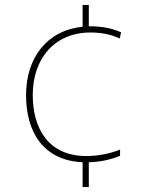

<svg xmlns="http://www.w3.org/2000/svg" viewBox="-20 -744 610 774"><path d="M338 -638V-724H313V-636C170 -622 85 -511 85 -361C85 -211 155 -97 313 -90V10H338V-90C389 -91 433 -103 464 -116V-141C425 -125 376 -115 328 -115C176 -115 112 -225 112 -361C112 -509 201 -613 345 -613C383 -613 423 -607 463 -589L468 -614C428 -631 391 -638 338 -638Z"/></svg>

Font: Noto Sans Arabic Thin
Style: Regular
Weight: 100
Designer: Monotype Design Team, Nadine Chahine, Nizar Qandah and Khaled Hosny
Foundry: Monotype Imaging Inc.
Version: Version 2.012